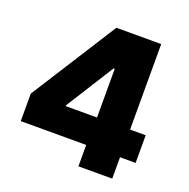

<svg xmlns="http://www.w3.org/2000/svg" viewBox="-126 -827 931 948"><g transform="rotate(20 339.5 -353.5)"><path d="M41 -256.8 327.1 -707H562.5V-257.8H644.5V-112.3H562.5V0H384.8V-112.3H41ZM388.7 -257.8V-513.7H382.8L224.6 -262.7V-257.8Z"/></g></svg>

Font: Pretendard Std Black
Style: Regular
Weight: 900
Designer: Base glyphs from Inter by Rasmus Andersson; Hangeul glyphs from Noto Sans CJK(Source Han Sans) by Jang Soo-young and Kan
Foundry: Kil Hyung-jin
Version: Version 1.309